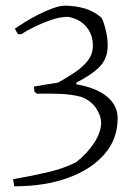

<svg xmlns="http://www.w3.org/2000/svg" viewBox="-20 -536 485 674"><path d="M30 118 26 93Q86 83 146 69Q206 55 248 33Q288 1 311.5 -36Q335 -73 335 -106Q335 -128 318 -155Q301 -182 265 -196Q231 -205 190 -206.5Q149 -208 110 -207L101 -214L99 -232Q120 -236 142 -239.5Q164 -243 184 -246Q216 -264 243.5 -282.5Q271 -301 288.5 -323.5Q306 -346 306 -377Q306 -414 283.5 -441.5Q261 -469 219 -477Q191 -477 158 -465.5Q125 -454 96.5 -439.5Q68 -425 55 -416H43L32 -435Q46 -445 68.5 -459Q91 -473 117 -486Q143 -499 167 -507.5Q191 -516 208 -516Q242 -516 275 -507Q308 -498 335 -475Q338 -473 343.5 -457.5Q349 -442 353.5 -420Q358 -398 358 -376Q358 -331 330.5 -302.5Q303 -274 248 -246V-240Q318 -228 355.5 -197Q393 -166 393 -121Q393 -48 346.5 5.5Q300 59 218.5 88.5Q137 118 30 118Z"/></svg>

Font: Labrada Light
Style: Regular
Weight: 300
Designer: Mercedes Jáuregui
Foundry: Omnibus-Type Team
Version: Version 1.000; ttfautohint (v1.8.4.7-5d5b)